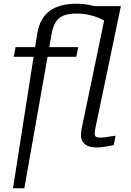

<svg xmlns="http://www.w3.org/2000/svg" viewBox="-20 -791 705 1034"><path d="M64 -537 54 -485H391L401 -537ZM391 -718Q429 -718 459.5 -711Q490 -704 515.5 -693Q541 -682 559 -667L575 -718Q563 -726 545 -735.5Q527 -745 504 -753Q481 -761 453 -766Q425 -771 392 -771Q348 -771 311.5 -761.5Q275 -752 248 -732.5Q221 -713 204 -682Q187 -651 180 -607L50 223H111L257 -603Q264 -646 279.5 -671Q295 -696 322 -707Q349 -718 391 -718ZM547 -710 438 -186Q431 -153 426 -130Q421 -107 418.5 -91.5Q416 -76 416 -63Q416 -42 426 -27Q436 -12 454.5 -4.5Q473 3 497 3Q515 3 532 1Q549 -1 564.5 -4Q580 -7 593 -10L602 -60Q591 -59 577 -56.5Q563 -54 548 -52Q533 -50 517 -50Q503 -50 496.5 -55Q490 -60 490 -73Q490 -80 492 -92Q494 -104 498.5 -124.5Q503 -145 509 -174L631 -758H456Z"/></svg>

Font: Roboto Serif Light
Style: Italic
Weight: 300
Italic angle: -10°
Version: Version 1.007